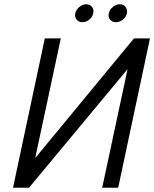

<svg xmlns="http://www.w3.org/2000/svg" viewBox="-20 -880 723 900"><path d="M384 -860Q367 -860 352 -847.5Q337 -835 333 -818Q329 -801 339 -788.5Q349 -776 366 -776Q384 -776 399 -788.5Q414 -801 417 -818Q421 -835 411.5 -847.5Q402 -860 384 -860ZM541 -860Q524 -860 509 -847.5Q494 -835 490 -818Q486 -800 496 -788Q506 -776 523 -776Q541 -776 556 -788Q571 -800 575 -818Q578 -835 568.5 -847.5Q559 -860 541 -860ZM190 -700 41 0H116L578 -556L459 0H534L683 -700H608L145 -139L265 -700Z"/></svg>

Font: Advent Pro Medium
Style: Italic
Weight: 500
Italic angle: -12°
Version: Version 3.000